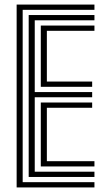

<svg xmlns="http://www.w3.org/2000/svg" viewBox="-20 -820 461 840"><path d="M52.8 0V-800H393.2V-777H79.2V-23H393.2V0ZM158.5 -91.8V-371.5H383.2V-348.5H185V-114.8H393.2V-91.8ZM105.5 -45.8V-754.2H393.2V-731.2H132V-417.2H383.2V-394.5H132V-68.8H393.2V-45.8ZM158.5 -440.2V-708.2H393.2V-685.2H185V-463.2H383.2V-440.2Z"/></svg>

Font: Big Shoulders Inline Text Thin ExtraBold
Style: Regular
Weight: 800
Version: Version 2.002